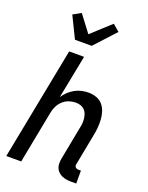

<svg xmlns="http://www.w3.org/2000/svg" viewBox="-181 -1084 913 1186"><g transform="rotate(20 275.0 -491.5)"><path d="M474 12H440Q424 12 408.5 9.5Q393 7 379.5 1Q366 -5 355 -15.5Q344 -26 338.5 -40Q333 -54 333 -70Q333 -86 336 -102L377 -316Q381 -333 382.5 -349.5Q384 -366 382 -382Q380 -398 374.5 -412.5Q369 -427 358 -437.5Q347 -448 332 -452.5Q317 -457 300 -457Q279 -457 257 -449.5Q235 -442 217.5 -426Q200 -410 189.5 -389Q179 -368 175 -347L108 0H10L154 -740H252L196 -455Q209 -475 227 -492Q245 -509 266 -520.5Q287 -532 309.5 -537Q332 -542 354 -542Q382 -542 407 -533Q432 -524 448 -505Q464 -486 472 -461Q480 -436 481.5 -409.5Q483 -383 480.5 -355.5Q478 -328 472 -300L434 -102Q432 -96 433 -90.5Q434 -85 437.5 -81Q441 -77 446 -75Q451 -73 457 -73H474ZM163 -820 94 -961 146 -990 229 -880 291 -937 355 -995 399 -957 273 -820Z"/></g></svg>

Font: Lode Dark
Style: Bold Italic
Weight: 700
Italic angle: -11°
Monospace: yes
Designer: Belleve Invis
Foundry: Belleve Invis
Version: Version 29.2.0; ttfautohint (v1.8.3)